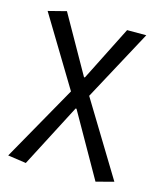

<svg xmlns="http://www.w3.org/2000/svg" viewBox="-105 -574 699 841"><g transform="rotate(15 244.0 -153.5)"><path d="M92 191 9 179 202 -163 12 -477 94 -498 241 -238H245L370 -486H457L284 -165L488 170L408 191L245 -96H241Z"/></g></svg>

Font: Source Sans 3
Style: Regular
Weight: 400
Designer: Paul D. Hunt
Foundry: Adobe
Version: Version 3.046;hotconv 1.0.118;makeotfexe 2.5.65603